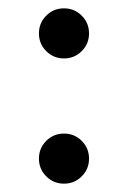

<svg xmlns="http://www.w3.org/2000/svg" viewBox="-20 -480 307 460"><path d="M133.3 -40Q108.3 -40 90.8 -57.5Q73.3 -75 73.3 -100Q73.3 -125 90.8 -142.5Q108.3 -160 133.3 -160Q158.3 -160 175.8 -142.5Q193.3 -125 193.3 -100Q193.3 -75 175.8 -57.5Q158.3 -40 133.3 -40ZM133.3 -340Q108.3 -340 90.8 -357.5Q73.3 -375 73.3 -400Q73.3 -425 90.8 -442.5Q108.3 -460 133.3 -460Q158.3 -460 175.8 -442.5Q193.3 -425 193.3 -400Q193.3 -375 175.8 -357.5Q158.3 -340 133.3 -340Z"/></svg>

Font: Funnel Display Light
Style: Regular
Weight: 300
Designer: NORD ID, Kristian Moeller
Foundry: Dicotype
Version: Version 1.000